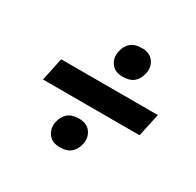

<svg xmlns="http://www.w3.org/2000/svg" viewBox="-121 -702 818 801"><g transform="rotate(30 287.5 -301.0)"><path d="M336 -422.5Q297.5 -422.5 279.8 -447.5Q262 -472.5 269 -504.5Q275 -534.5 294 -550.5Q313 -566.5 347.5 -566.5Q384.5 -566.5 402.8 -542.2Q421 -518 414.5 -486Q408.5 -455.5 389.5 -439Q370.5 -422.5 336 -422.5ZM54.5 -246.5 78 -357.5H543.5L519.5 -246.5ZM256 -36.5Q217.5 -36.5 199.8 -61.5Q182 -86.5 188.5 -118.5Q195 -148.5 214 -164.5Q233 -180.5 267.5 -180.5Q304.5 -180.5 322.5 -156.2Q340.5 -132 334.5 -100Q328 -69.5 309.2 -53Q290.5 -36.5 256 -36.5Z"/></g></svg>

Font: Commissioner SemiBold
Style: Italic
Weight: 600
Italic angle: -12°
Designer: Kostas Bartsokas
Foundry: Kostas Bartsokas
Version: Version 1.000; ttfautohint (v1.8.3)